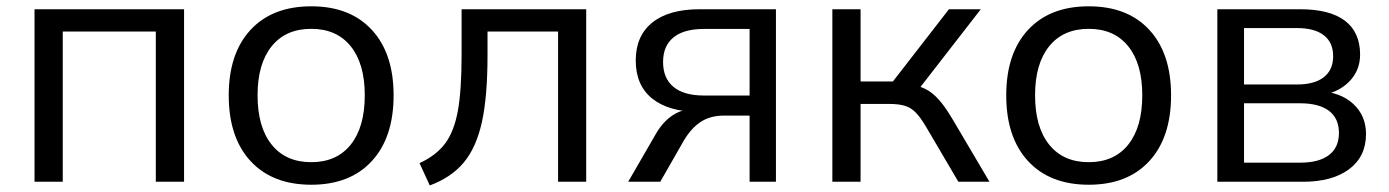

<svg xmlns="http://www.w3.org/2000/svg" viewBox="-20 -568 4340 600"><path d="M87.9 -539.1H555.2V0H466.9V-469.4H176.1V0H87.9Z M694.8 -270.1Q694.8 -401.1 763 -474.7Q831.3 -548.3 952.8 -548.3Q1073.9 -548.3 1141.9 -474.7Q1210 -401.1 1210 -270.1Q1210 -138.5 1141.9 -64.6Q1073.9 9.3 952.8 9.3Q831.3 9.3 763 -64.6Q694.8 -138.5 694.8 -270.1ZM1119.9 -270.3Q1119.9 -368.9 1076 -423.4Q1032.1 -477.9 952.6 -477.9Q873 -477.9 829 -423.4Q784.9 -368.9 784.9 -270.3Q784.9 -170.8 829 -116Q873 -61.2 952.6 -61.2Q1032.1 -61.2 1076 -116Q1119.9 -170.8 1119.9 -270.3Z M1422.5 -398.3V-539.1H1811.9V0H1724V-469.4H1503.5V-394.8Q1503.5 -266.6 1486 -186.8Q1468.4 -106.9 1429.3 -60.2Q1390.3 -13.4 1323 11.5L1291.1 -58.2Q1343 -82.2 1371 -119.6Q1399 -157 1410.8 -221.6Q1422.5 -286.3 1422.5 -398.3Z M2148.8 -227.4H2167L2164.2 -218.4Q2070.2 -218.4 2018.4 -259.8Q1966.7 -301.1 1966.7 -379.2Q1966.7 -455.9 2018.4 -497.5Q2070.1 -539.1 2166.5 -539.1H2404.8V0H2322.5V-206.8H2242.9Q2199.7 -206.8 2169.7 -187.1Q2139.8 -167.4 2116.6 -128.1L2043.3 0H1943.1L2030.4 -151Q2051.6 -187.3 2081.5 -207.3Q2111.5 -227.4 2148.8 -227.4ZM2322.5 -269.5V-477.5H2179.6Q2116.7 -477.5 2084.4 -450.9Q2052.1 -424.3 2052.1 -374.3Q2052.1 -323.4 2084.7 -296.4Q2117.3 -269.5 2179.6 -269.5Z M2581.1 -539.1H2669.3V-313.5H2770.4L2945.4 -539.1H3045L2841.7 -277.2L2817.3 -304.9Q2848.6 -301.4 2870.7 -290.6Q2892.8 -279.9 2913.1 -257.4Q2933.5 -234.9 2957.6 -194L3072.1 0H2974.9L2874.3 -171.1Q2856.6 -201.2 2841.6 -216.4Q2826.7 -231.7 2807.6 -237.4Q2788.5 -243.2 2758.3 -243.2H2669.3V0H2581.1Z M3124.5 -270.1Q3124.5 -401.1 3192.7 -474.7Q3260.9 -548.3 3382.4 -548.3Q3503.6 -548.3 3571.6 -474.7Q3639.6 -401.1 3639.6 -270.1Q3639.6 -138.5 3571.6 -64.6Q3503.6 9.3 3382.4 9.3Q3260.9 9.3 3192.7 -64.6Q3124.5 -138.5 3124.5 -270.1ZM3549.6 -270.3Q3549.6 -368.9 3505.7 -423.4Q3461.8 -477.9 3382.3 -477.9Q3302.7 -477.9 3258.7 -423.4Q3214.6 -368.9 3214.6 -270.3Q3214.6 -170.8 3258.7 -116Q3302.7 -61.2 3382.3 -61.2Q3461.8 -61.2 3505.7 -116Q3549.6 -170.8 3549.6 -270.3Z M3784.2 -539.1H4042.5Q4136 -539.1 4183.2 -503.1Q4230.3 -467 4230.3 -397.2Q4230.3 -346.6 4194.9 -311.6Q4159.5 -276.7 4102.1 -269.7L4102.8 -283.2Q4169.3 -279.9 4209 -243.2Q4248.8 -206.5 4248.8 -149Q4248.8 -79 4196.3 -39.5Q4143.8 0 4051.6 0H3784.2ZM4164.2 -152.5Q4164.2 -198 4133.1 -221.6Q4101.9 -245.2 4043.3 -245.2H3867.6V-59.7H4043.3Q4101.9 -59.7 4133.1 -83.5Q4164.2 -107.3 4164.2 -152.5ZM4146.1 -392.5Q4146.1 -435.1 4117.1 -457.7Q4088 -480.3 4033.2 -480.3H3867.6V-304H4033.2Q4088 -304 4117.1 -326.9Q4146.1 -349.9 4146.1 -392.5Z"/></svg>

Font: Min Sans VF VF
Style: Regular
Weight: 400
Designer: Jinseong-Kim, NotoSansCJK, Nunito
Foundry: Jinseong-Kim
Version: Version 1.420;Glyphs 3.1.2 (3151)